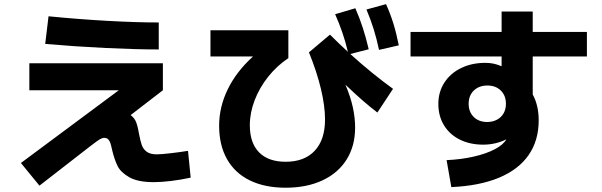

<svg xmlns="http://www.w3.org/2000/svg" viewBox="-20 -836 2852 910"><path d="M79.1 -63.5 543 -408.2H119.1V-536.1H752V-408.2L599.1 -290.5Q618.2 -276.4 626 -254.9Q633.8 -233.4 639.6 -198.2Q645.5 -167 652.1 -148.2Q658.7 -129.4 675.3 -116.9Q691.9 -104.5 722.7 -104.5Q744.1 -104.5 790 -109.9Q835.9 -115.2 871.1 -121.1L883.8 5.9Q836.9 16.1 791 21.7Q745.1 27.3 709 27.3Q633.8 27.3 593 4.2Q552.2 -19 537.4 -49.1Q522.5 -79.1 511.7 -124Q506.8 -146.5 503.2 -157.7Q499.5 -168.9 492.7 -175.8Q485.8 -182.6 473.6 -182.6Q464.4 -182.6 452.9 -175.8Q441.4 -168.9 407.2 -142.6L167 43.9ZM194.3 -627.9 210 -758.8Q354 -744.6 490.5 -737.1Q627 -729.5 732.4 -729.5V-601.6Q625.5 -601.6 479 -608.6Q332.5 -615.7 194.3 -627.9Z M1018.6 -240.2Q1018.6 -329.1 1059.6 -413.1Q1100.6 -497.1 1179.2 -568.4H977.5V-692.4H1346.7V-560.5Q1292 -523.9 1250.7 -471.9Q1209.5 -419.9 1186.8 -360.6Q1164.1 -301.3 1164.1 -242.2Q1164.1 -158.7 1207.8 -114Q1251.5 -69.3 1334 -69.3Q1422.9 -69.3 1471.7 -121.6Q1520.5 -173.8 1520.5 -269.5Q1520.5 -333.5 1501 -415Q1481.4 -496.6 1444.3 -587.9L1543.9 -671.9Q1587.4 -628.4 1628.9 -590.3Q1617.2 -639.6 1602.5 -682.1Q1587.9 -724.6 1568.4 -768.6L1664.1 -796.9Q1703.1 -709 1727.5 -602.5L1640.1 -580.1Q1745.6 -484.9 1842.8 -415L1768.6 -302.7Q1706.1 -349.6 1617.2 -434.6Q1641.1 -377.9 1652.1 -328.4Q1663.1 -278.8 1663.1 -231.4Q1663.1 -144.5 1623 -80.3Q1583 -16.1 1508.5 18.8Q1434.1 53.7 1334 53.7Q1234.9 53.7 1164.1 19Q1093.3 -15.6 1055.9 -81.8Q1018.6 -147.9 1018.6 -240.2ZM1716.8 -791 1809.6 -816.4Q1830.1 -771 1844.5 -724.4Q1858.9 -677.7 1870.1 -621.1L1776.4 -599.6Q1765.1 -652.8 1751 -698Q1736.8 -743.2 1716.8 -791Z M2379.9 -175.8Q2356.4 -163.6 2328.1 -157Q2299.8 -150.4 2270.5 -150.4Q2207 -150.4 2158.9 -174.6Q2110.8 -198.7 2084.2 -242.4Q2057.6 -286.1 2057.6 -343.8Q2057.6 -400.4 2086.2 -444.6Q2114.7 -488.8 2165.3 -513.4Q2215.8 -538.1 2280.3 -538.1Q2301.8 -538.1 2319.8 -534.2Q2337.9 -530.3 2357.4 -522V-568.4H1925.8V-684.6H2357.4V-781.2H2504.9V-684.6H2761.7V-568.4H2504.9V-388.2Q2533.2 -336.4 2533.2 -265.6Q2533.2 -169.9 2485.4 -101.1Q2437.5 -32.2 2345 6.3Q2252.4 44.9 2119.1 50.8L2096.7 -77.1Q2166 -80.1 2225.3 -93.8Q2284.7 -107.4 2325.2 -128.7Q2365.7 -149.9 2379.9 -175.8ZM2377.9 -343.8Q2377.9 -382.8 2353.8 -406.7Q2329.6 -430.7 2290 -430.7Q2250.5 -430.7 2225.8 -407Q2201.2 -383.3 2201.2 -343.8Q2201.2 -305.7 2225.3 -281.7Q2249.5 -257.8 2289.1 -257.8Q2314.5 -257.8 2334.7 -268.3Q2355 -278.8 2366.5 -298.3Q2377.9 -317.9 2377.9 -343.8Z"/></svg>

Font: Pretendard JP ExtraBold
Style: Regular
Weight: 800
Designer: Base glyphs from Inter by Rasmus Andersson; Hangeul glyphs from Noto Sans CJK(Source Han Sans) by Jang Soo-young and Kan
Foundry: Kil Hyung-jin
Version: Version 1.309